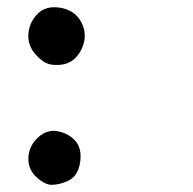

<svg xmlns="http://www.w3.org/2000/svg" viewBox="-20 -391 540 537"><path d="M122.1 126Q101.1 123.5 79.1 101.6Q67.9 90.3 63 76.2Q58.1 62 59.6 45.9Q63 13.7 88.4 -8.3Q114.7 -31.2 146 -22.9Q160.6 -19.5 172.1 -12.5Q183.6 -5.4 191.9 4.4Q209.5 25.4 204.1 63Q198.2 101.1 171.4 114.3Q147 126 123 126H122.6ZM126 -210Q102.5 -212.4 79.6 -238.8Q56.2 -265.1 59.6 -297.9Q61 -313.5 67.4 -327.1Q73.7 -340.8 85 -352.1Q107.9 -375.5 147 -369.6Q166 -366.7 180.2 -358.2Q194.3 -349.6 203.6 -335.4Q221.2 -307.6 215.8 -276.9Q210 -247.1 188.5 -226.6Q165.5 -205.6 126 -210Z"/></svg>

Font: NaikaiFont
Style: Bold
Weight: 700
Version: Version 1.89